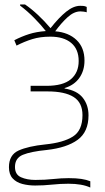

<svg xmlns="http://www.w3.org/2000/svg" viewBox="-20 -679 469 859"><path d="M339 -653Q345 -653 352.5 -652.5Q360 -652 368 -648V-624Q362 -626 353.5 -627Q345 -628 340 -628Q311 -628 282.5 -602Q254 -576 227 -539Q287 -534 322.5 -500Q358 -466 358 -408Q358 -363 335 -330.5Q312 -298 269 -285V-283Q325 -274 350.5 -241.5Q376 -209 376 -163Q376 -89 327.5 -53.5Q279 -18 189 -8Q118 -1 82.5 13.5Q47 28 47 68Q47 102 74 114Q101 126 138 126Q181 126 217.5 122Q254 118 287 118Q321 118 344 121.5Q367 125 384 132V160Q347 143 286 143Q250 143 212.5 147Q175 151 137 151Q107 151 80 144Q53 137 36.5 119Q20 101 20 69Q20 14 63 -5.5Q106 -25 184 -33Q263 -41 306 -68Q349 -95 349 -164Q349 -220 309.5 -245Q270 -270 193 -270H117V-295H188Q262 -295 297 -324.5Q332 -354 332 -406Q332 -459 298.5 -487Q265 -515 205 -515Q160 -515 124.5 -504Q89 -493 54 -475L44 -499Q77 -516 110 -526.5Q143 -537 185 -540Q164 -567 133.5 -598Q103 -629 70 -654V-659H92Q120 -640 149.5 -612.5Q179 -585 206 -553Q244 -601 276.5 -627Q309 -653 339 -653Z"/></svg>

Font: Noto Sans Thin
Style: Regular
Weight: 100
Designer: Monotype Design Team
Foundry: Monotype Imaging Inc.
Version: Version 2.007